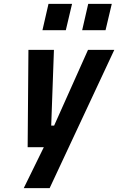

<svg xmlns="http://www.w3.org/2000/svg" viewBox="-20 -756 607 986"><path d="M318 -601C318 -601 350 -736 350 -736C350 -736 229 -736 229 -736C229 -736 198 -601 198 -601C198 -601 318 -601 318 -601ZM522 -601C522 -601 554 -736 554 -736C554 -736 433 -736 433 -736C433 -736 402 -601 402 -601C402 -601 522 -601 522 -601ZM122 0C122 0 205 0 205 0C205 0 102 210 102 210C102 210 235 210 235 210C235 210 567 -500 567 -500C567 -500 432 -500 432 -500C432 -500 258 -111 258 -111C258 -111 243 -111 243 -111C243 -111 257 -500 257 -500C257 -500 126 -500 126 -500C126 -500 122 0 122 0Z"/></svg>

Font: My Font
Style: Bold Italic
Weight: 500
Version: Version 0.001